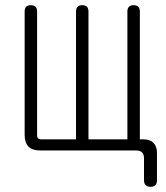

<svg xmlns="http://www.w3.org/2000/svg" viewBox="-20 -580 640 740"><path d="M560 140Q548 140 541.5 133.5Q535 127 535 115V30Q535 15 527.5 7.5Q520 0 505 0H135Q105 0 90 -15Q75 -30 75 -60V-536Q75 -548 81 -554Q87 -560 99 -560Q111 -560 117 -554Q123 -548 123 -536V-58Q123 -51 127 -47Q131 -43 138 -43H273V-536Q273 -548 279 -554Q285 -560 297 -560Q309 -560 315 -554Q321 -548 321 -536V-43H471V-536Q471 -548 477 -554Q483 -560 495 -560Q507 -560 513 -554Q519 -548 519 -536V-43H532Q558 -43 571.5 -29.5Q585 -16 585 10V115Q585 127 579 133.5Q573 140 560 140Z"/></svg>

Font: Maple Mono NL Thin
Style: Regular
Weight: 250
Monospace: yes
Designer: subframe7536
Version: Version 7.000